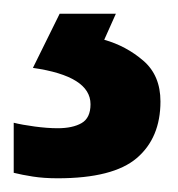

<svg xmlns="http://www.w3.org/2000/svg" viewBox="-27 -20 259 280"><path d="M207 128Q207 181 172.5 210.5Q138 240 57 240Q37 240 21 237.5Q5 235 -7 232V159Q5 162 23.5 164.5Q42 167 57 167Q79 167 92 159.5Q105 152 105 132Q105 91 21 79L60 0H142L125 38Q157 47 182 68.5Q207 90 207 128Z"/></svg>

Font: Noto Sans Sora Sompeng Semi
Style: Bold
Weight: 700
Designer: Monotype Design Team. David Williams.
Foundry: Monotype Imaging Inc.
Version: Version 2.101; ttfautohint (v1.8.4.7-5d5b)